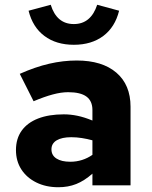

<svg xmlns="http://www.w3.org/2000/svg" viewBox="-20 -778 640 806"><path d="M225 8Q173 8 132.5 -12Q92 -32 69.5 -67Q47 -102 47 -148Q47 -196 71 -229.5Q95 -263 140 -280.5Q185 -298 248 -298Q276 -298 305 -292Q334 -286 368 -272V-316Q368 -354 343 -372.5Q318 -391 266 -391Q237 -391 201.5 -381.5Q166 -372 121 -353L63 -468Q128 -497 186.5 -510.5Q245 -524 302 -524Q409 -524 468.5 -473Q528 -422 528 -330V0H368V-49Q334 -19 300 -5.5Q266 8 225 8ZM196 -151Q196 -126 217 -112.5Q238 -99 275 -99Q301 -99 324.5 -106.5Q348 -114 368 -128V-189Q346 -195 323.5 -198.5Q301 -202 279 -202Q240 -202 218 -189Q196 -176 196 -151ZM290 -590Q216 -590 166.5 -627Q117 -664 100 -733L193 -758Q218 -677 290 -677Q326 -677 350.5 -697.5Q375 -718 388 -758L480 -733Q463 -664 413.5 -627Q364 -590 290 -590Z"/></svg>

Font: Red Hat Mono
Style: Regular
Weight: 300
Monospace: yes
Designer: Pentagram, MCKL
Foundry: Pentagram, MCKL
Version: Version 1.023